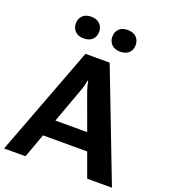

<svg xmlns="http://www.w3.org/2000/svg" viewBox="-178 -1057 1032 1175"><g transform="rotate(20 338.0 -470.0)"><path d="M-13.4 0H126L308.8 -502.7Q314.7 -518.8 318.4 -534.1Q322 -549.3 324.7 -564.7H328.9Q331.8 -549.3 335.3 -534.2Q338.9 -519 344.7 -502.7L527.8 0H689L414.1 -714.4H256.6ZM139.9 -156.7H523.4L488.5 -267.8H174.6ZM137.5 -869.6Q137.5 -839.1 157.3 -819.2Q177.2 -799.3 213.1 -799.3Q250 -799.3 269.7 -818.8Q289.3 -838.4 289.3 -869.6Q289.3 -900.4 269.2 -920.3Q249 -940.2 213.4 -940.2Q176.8 -940.2 157.1 -920.8Q137.5 -901.4 137.5 -869.6ZM375 -869.6Q375 -839.1 394.9 -819.2Q414.8 -799.3 450.7 -799.3Q487.8 -799.3 507.4 -818.8Q527.1 -838.4 527.1 -869.6Q527.1 -900.4 507 -920.3Q486.8 -940.2 450.9 -940.2Q414.3 -940.2 394.7 -920.8Q375 -901.4 375 -869.6Z"/></g></svg>

Font: Roboto Flex
Style: Regular
Weight: 400
Designer: Berlow after Robertson
Foundry: Google
Version: Version 3.200;gftools[0.9.32]